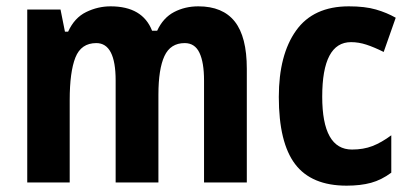

<svg xmlns="http://www.w3.org/2000/svg" viewBox="-20 -627 1295 606"><path d="M606 -607Q683 -607 721 -559Q759 -511 759 -410V-51H624V-373Q624 -430 609.5 -460.5Q595 -491 563 -491Q518 -491 499 -450Q480 -409 480 -328V-51H345V-373Q345 -491 284 -491Q236 -491 218 -445.5Q200 -400 200 -311V-51H66V-597H171L185 -527H195Q215 -571 252 -589Q289 -607 329 -607Q430 -607 460 -530H476Q495 -571 529.5 -589Q564 -607 606 -607Z M1074 -41Q963 -41 911.5 -109Q860 -177 860 -321Q860 -454 914.5 -530.5Q969 -607 1081 -607Q1132 -607 1166.5 -597Q1201 -587 1229 -571L1191 -463Q1161 -478 1136.5 -486Q1112 -494 1088 -494Q997 -494 997 -322Q997 -155 1091 -155Q1127 -155 1155.5 -166Q1184 -177 1215 -200V-82Q1184 -59 1151 -50Q1118 -41 1074 -41Z"/></svg>

Font: Noto Sans Tamil UI Condensed
Style: Bold
Weight: 700
Width: 3
Designer: Jelle Bosma - Monotype Design Team
Foundry: Monotype Imaging Inc.
Version: Version 2.004; ttfautohint (v1.8.4.7-5d5b)